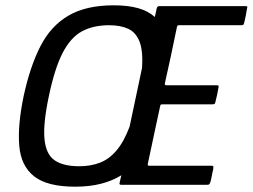

<svg xmlns="http://www.w3.org/2000/svg" viewBox="-20 -696 951 723"><path d="M263 7Q158 7 108.5 -32Q59 -71 52.5 -147Q46 -223 69 -334Q93 -445 132 -521.5Q171 -598 237.5 -637Q304 -676 408 -676Q463 -676 501 -665Q539 -654 563 -632Q565 -640 566.5 -647.5Q568 -655 570 -664Q572 -673 580 -673Q661 -673 741 -673Q821 -673 902 -673Q910 -673 911 -671.5Q912 -670 910 -663Q908 -650 905.5 -637Q903 -624 900 -612Q898 -604 896 -602.5Q894 -601 887 -601Q829 -601 771 -601Q713 -601 655 -601Q650 -601 648.5 -599.5Q647 -598 646 -593Q635 -540 624 -487.5Q613 -435 601 -383Q600 -378 601.5 -376.5Q603 -375 607 -375Q654 -375 701 -375Q748 -375 794 -375Q802 -375 803 -373Q804 -371 802 -362Q800 -350 797.5 -338.5Q795 -327 792 -316Q791 -308 788.5 -305.5Q786 -303 778 -303Q732 -303 685.5 -303Q639 -303 591 -303Q587 -303 585.5 -302Q584 -301 583 -296Q572 -243 560 -189Q548 -135 537 -81Q536 -76 536.5 -74Q537 -72 543 -72Q600 -72 658 -72Q716 -72 773 -72Q782 -72 783 -70Q784 -68 783 -59Q780 -48 778 -36Q776 -24 773 -13Q770 -4 768 -2Q766 0 757 0Q677 0 597 0Q517 0 437 0Q429 0 430 -6Q432 -14 433.5 -21.5Q435 -29 437 -36Q403 -15 360 -4Q317 7 263 7ZM278 -70Q321 -70 355.5 -83Q390 -96 418 -128.5Q446 -161 468 -219L515 -441Q519 -504 505.5 -539Q492 -574 463 -587.5Q434 -601 391 -601Q331 -601 288.5 -578Q246 -555 216 -497Q186 -439 164 -334Q142 -230 147.5 -172.5Q153 -115 185.5 -92.5Q218 -70 278 -70Z"/></svg>

Font: Glory Medium
Style: Italic
Weight: 500
Italic angle: -12°
Version: Version 1.011